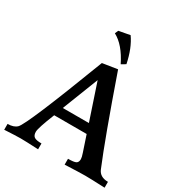

<svg xmlns="http://www.w3.org/2000/svg" viewBox="-234 -1095 1178 1248"><g transform="rotate(30 355.5 -471.5)"><path d="M731.9 0Q623.5 -4.9 584.5 -4.9Q544.9 -4.9 432.1 0V-43.9Q477.1 -43.9 491.5 -52Q505.9 -60.1 505.9 -83.5Q505.9 -97.2 496.1 -125.5L456.5 -244.1H212.9Q163.1 -120.6 163.1 -91.8Q163.1 -65.9 177.5 -54.9Q191.9 -43.9 232.9 -43.9V0Q135.3 -4.9 99.1 -4.9Q67.4 -4.9 -21.5 0V-43.9Q24.4 -43.9 47.4 -66.4Q87.9 -106.4 311.5 -692.9L423.3 -710.4Q574.7 -275.9 651.4 -91.8Q670.4 -43.9 731.9 -43.9ZM433.6 -313 343.3 -583 237.8 -313ZM421.4 -747.1Q365.2 -861.8 288.1 -902.8L298.8 -927.7L382.8 -943.4Q431.2 -875.5 453.6 -766.1Z"/></g></svg>

Font: Kelvinch
Style: Bold
Weight: 700
Designer: Paul James Miller
Foundry: High-Logic / Made with FontCreator
Version: Version 3.501;March 28, 2021;FontCreator 13.0.0.2683 64-bit